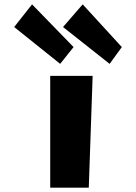

<svg xmlns="http://www.w3.org/2000/svg" viewBox="-20 -861 624 881"><path d="M210.4 -513H405.1L387.4 0H210.4ZM317.6 -645 256 -568 45 -737 127 -841ZM539 -645 483 -568 269.2 -737 359.4 -841Z"/></svg>

Font: Hussar
Style: BdSuprExt
Weight: 700
Foundry: Cannot Into Space Fonts
Version: Version 2.00